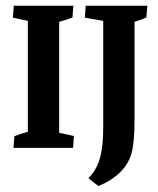

<svg xmlns="http://www.w3.org/2000/svg" viewBox="-20 -503 537 653"><path d="M25.9 0 28.8 -39.6Q47.4 -47.4 74.7 -54.7V-432.1L23.9 -442.9L26.9 -483.4H229.5L226.6 -443.8Q208.5 -436 181.2 -428.7V-51.3L231.4 -40.5L228.5 0ZM314.9 129.9 280.8 103.5 292 90.3Q312.5 65.4 321.8 27.6Q331.1 -10.3 331.1 -70.3V-432.1L268.6 -442.9L271.5 -483.4H481L478 -443.8Q462.9 -436.5 437.5 -428.7V-93.3Q437.5 -17.1 427.2 19Q406.2 91.3 314.9 129.9Z"/></svg>

Font: Markazi Text SemiBold
Style: Regular
Weight: 600
Designer: Borna Izadpanah (Arabic designer), Fiona Ross (Arabic design director) and Florian Runge (Latin designer)
Foundry: Borna Izadpanah and Florian Runge
Version: Version 1.001; ttfautohint (v1.8.3)